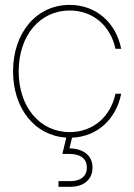

<svg xmlns="http://www.w3.org/2000/svg" viewBox="-20 -543 537 768"><path d="M213.9 204.1H261.7C315.9 204.1 350.1 174.3 350.1 127.4C350.1 80.6 315.9 51.8 257.8 50.3L268.1 7.8C368.7 3.4 444.3 -65.4 464.8 -168H441.9C421.9 -74.7 351.1 -14.6 258.8 -14.6C139.2 -14.6 54.7 -115.2 54.7 -257.8C54.7 -400.4 139.2 -501 258.8 -501C351.1 -501 421.9 -440.9 441.9 -347.7H464.8C443.8 -453.1 363.8 -523.4 258.8 -523.4C125.5 -523.4 32.2 -411.6 32.2 -257.8C32.2 -109.4 119.1 0 245.1 7.3L229.5 72.8H258.3C304.2 72.8 327.6 94.2 327.6 127.4C327.6 161.1 303.2 181.6 261.7 181.6H213.9Z"/></svg>

Font: Raveo Display Display Thin
Style: Regular
Weight: 100
Designer: Jakub Foglar, Rasmus Andersson (Inter)
Foundry: Jakubfoglar.com
Version: Version 1.100;Glyphs 3.2.3 (3260)